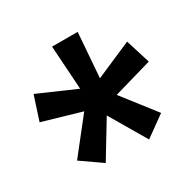

<svg xmlns="http://www.w3.org/2000/svg" viewBox="-108 -817 648 650"><g transform="rotate(-30 216.5 -492.5)"><path d="M279.3 -460 378.9 -332 298.8 -274.4 215.3 -416.5 131.8 -278.8 51.8 -334.5 156.2 -466.8 6.8 -510.3 37.1 -603.5 182.6 -540 171.4 -710.9H271.5L258.3 -537.1L399.9 -598.6L429.7 -503.4Z"/></g></svg>

Font: Hanuman Black
Style: Regular
Weight: 900
Designer: Danh Hong
Version: Version 8.002; ttfautohint (v1.8.3)